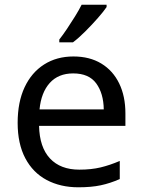

<svg xmlns="http://www.w3.org/2000/svg" viewBox="-20 -786 604 816"><path d="M292 -546Q361 -546 410.5 -516Q460 -486 486.5 -431.5Q513 -377 513 -304V-251H146Q148 -160 192.5 -112.5Q237 -65 317 -65Q368 -65 407.5 -74.5Q447 -84 489 -102V-25Q448 -7 408 1.5Q368 10 313 10Q237 10 178.5 -21Q120 -52 87.5 -113.5Q55 -175 55 -264Q55 -352 84.5 -415Q114 -478 167.5 -512Q221 -546 292 -546ZM291 -474Q228 -474 191.5 -433.5Q155 -393 148 -321H421Q420 -389 389 -431.5Q358 -474 291 -474ZM433 -756Q421 -738 396 -709.5Q371 -681 342.5 -652.5Q314 -624 290 -606H232V-618Q247 -637 264.5 -663Q282 -689 299 -716.5Q316 -744 327 -766H433Z"/></svg>

Font: Noto Sans Meroitic
Style: Regular
Weight: 400
Designer: Monotype Design Team
Foundry: Monotype Imaging Inc.
Version: Version 2.002; ttfautohint (v1.8.4.7-5d5b)